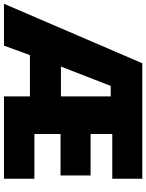

<svg xmlns="http://www.w3.org/2000/svg" viewBox="93 -852 754 991"><g transform="rotate(90 470.5 -357.0)"><path d="M898 0V-157H667V-292H881V-447H667V-559H898V-714H302L-5 0H211L260 -134H473V0ZM319 -294 419 -551H473V-294Z"/></g></svg>

Font: Noto Sans Bengali Black
Style: Regular
Weight: 900
Designer: Jelle Bosma - Monotype Design Team
Foundry: Monotype Imaging Inc.
Version: Version 2.003